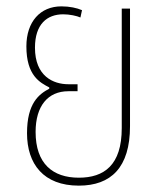

<svg xmlns="http://www.w3.org/2000/svg" viewBox="-20 -575 501 604"><path d="M228 9C329 9 389 -48 389 -178V-548H363V-172C363 -55 307 -16 228 -16C146 -16 92 -60 92 -160C92 -242 131 -288 195 -288H224V-310H195C148 -310 90 -335 90 -425C90 -499 128 -530 179 -530C199 -530 222 -525 233 -520L238 -543C222 -550 199 -555 173 -555C107 -555 63 -507 63 -429C63 -337 106 -315 135 -300V-296C103 -279 65 -251 65 -156C65 -59 117 9 228 9Z"/></svg>

Font: Noto Sans Thai Cond Thin
Style: Regular
Weight: 100
Width: 3
Designer: Monotype Design Team
Foundry: Monotype Imaging Inc.
Version: Version 2.002